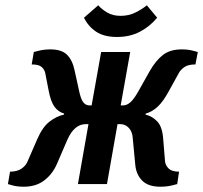

<svg xmlns="http://www.w3.org/2000/svg" viewBox="-20 -697 769 727"><path d="M70 10Q45 10 27.5 5Q10 0 10 0L18 -47Q45 -47 61.5 -58.5Q78 -70 84 -85L121 -170Q141 -216 167.5 -236.5Q194 -257 222 -263L223 -267Q201 -273 186.5 -292.5Q172 -312 164 -355L151 -422Q148 -434 137.5 -443.5Q127 -453 100 -453L108 -500Q108 -500 127.5 -505Q147 -510 171 -510Q214 -510 234.5 -489Q255 -468 263 -428L279 -355Q286 -321 295.5 -309.5Q305 -298 317 -298H327L363 -500H473L437 -298H447Q460 -298 473.5 -309.5Q487 -321 506 -355L547 -428Q570 -468 597 -489Q624 -510 668 -510Q692 -510 710.5 -505Q729 -500 729 -500L720 -453Q693 -453 679 -443.5Q665 -434 658 -422L621 -355Q598 -312 576.5 -292.5Q555 -273 532 -267L531 -263Q557 -257 576 -236.5Q595 -216 598 -170L605 -85Q607 -70 619 -58.5Q631 -47 658 -47L651 0Q651 0 631.5 5Q612 10 587 10Q541 10 518 -13.5Q495 -37 492 -75L483 -170Q482 -197 468.5 -212Q455 -227 435 -227H425L385 0H275L315 -227H305Q262 -227 236 -170L195 -75Q178 -37 147 -13.5Q116 10 70 10ZM423 -557Q374 -557 344 -577Q314 -597 298 -630L352 -677Q365 -662 386 -649.5Q407 -637 437 -637Q467 -637 492.5 -649.5Q518 -662 536 -677L575 -630Q548 -597 510 -577Q472 -557 423 -557Z"/></svg>

Font: Cuprum SemiBold
Style: Italic
Weight: 600
Italic angle: -10°
Version: Version 3.000